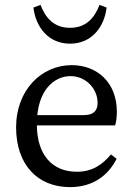

<svg xmlns="http://www.w3.org/2000/svg" viewBox="-20 -754 549 787"><path d="M267 13C358 13 422 -32 458 -103L435 -121C399 -79 359 -50 295 -50C195 -50 131 -118 131 -245C131 -388 205 -442 269 -442C332 -442 380 -390 380 -333C380 -305 369 -282 321 -282H83V-240H452C456 -253 459 -273 459 -296C459 -417 377 -487 274 -487C150 -487 46 -385 46 -232C46 -80 133 13 267 13ZM117 -723C126 -646 176 -575 267 -575C358 -575 408 -646 417 -723L388 -734C368 -682 334 -640 267 -640C200 -640 166 -682 146 -734L117 -723Z"/></svg>

Font: Source Serif Variable
Style: Regular
Weight: 389
Designer: Frank Grießhammer
Foundry: Adobe Systems Incorporated
Version: Version 3.001;hotconv 1.0.111;makeotfexe 2.5.65597